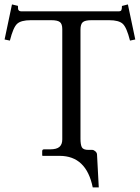

<svg xmlns="http://www.w3.org/2000/svg" viewBox="-34 -689 619 850"><path d="M322.3 -74.7Q322.3 -47.9 328.6 -36.6Q335 -25.4 357.9 -25.4H374.5Q380.9 -25.4 387.9 -19.3Q395 -13.2 395.5 -5.4L403.3 140.6H376.5Q348.1 1 230 1H154.8L152.8 -1V-19.5Q152.8 -27.8 160.6 -27.8H187Q216.8 -27.8 229.2 -38.8Q241.7 -49.8 241.7 -71.8V-560.1Q241.7 -583 231.2 -591.3Q220.7 -599.6 193.4 -599.6H102.1Q59.1 -599.6 41.7 -583.5Q24.4 -567.4 9.8 -509.3L-13.7 -514.2L19 -669.4L45.4 -663.1Q45.4 -653.3 46.1 -648.9Q46.9 -644.5 50.5 -641.6Q54.2 -638.7 61.5 -638.7H490.2Q500.5 -638.7 503.2 -643.8Q505.9 -648.9 505.9 -662.6L532.2 -669.4L564.9 -514.2L541.5 -509.3Q526.9 -567.4 509.5 -583.5Q492.2 -599.6 449.2 -599.6H370.1Q342.8 -599.6 332.5 -590.8Q322.3 -582 322.3 -557.6Z"/></svg>

Font: Libertinage
Style: b
Weight: 400
Designer: OSP
Foundry: OSP
Version: Version 1.0; 2008; OFL relea